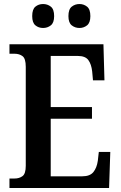

<svg xmlns="http://www.w3.org/2000/svg" viewBox="-20 -934 599 954"><path d="M375 -795Q353 -795 336.5 -808Q320 -821 320 -854Q320 -888 336.5 -901Q353 -914 375 -914Q396 -914 412.5 -901Q429 -888 429 -854Q429 -821 412.5 -808Q396 -795 375 -795ZM194 -795Q172 -795 156 -808Q140 -821 140 -854Q140 -888 156 -901Q172 -914 194 -914Q216 -914 232.5 -901Q249 -888 249 -854Q249 -821 232.5 -808Q216 -795 194 -795ZM27 0V-47H52Q76 -47 92 -59Q108 -71 108 -110V-602Q108 -643 92 -655Q76 -667 52 -667H27V-714H494L499 -535H442L438 -579Q434 -615 419 -635.5Q404 -656 367 -656H232V-402H437V-344H232V-58H389Q427 -58 444 -79Q461 -100 466 -135L471 -179H528L522 0Z"/></svg>

Font: Noto Serif Condensed SemiBold
Style: Regular
Weight: 600
Width: 3
Designer: Monotype Design Team
Foundry: Monotype Imaging Inc.
Version: Version 2.013